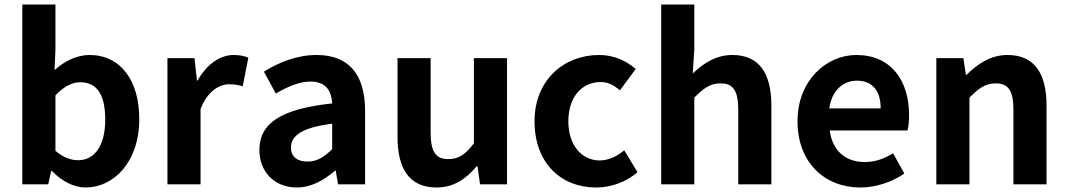

<svg xmlns="http://www.w3.org/2000/svg" viewBox="-20 -818 4737 852"><path d="M360 14C483 14 598 -97 598 -290C598 -461 515 -574 377 -574C322 -574 266 -547 222 -507L226 -597V-798H79V0H194L207 -59H211C256 -12 310 14 360 14ZM327 -107C297 -107 261 -118 226 -149V-395C264 -434 298 -453 336 -453C413 -453 447 -394 447 -287C447 -165 395 -107 327 -107Z M723 0H870V-334C901 -415 954 -444 998 -444C1021 -444 1037 -441 1057 -435L1082 -562C1065 -569 1047 -574 1016 -574C958 -574 898 -534 857 -461H854L843 -560H723Z M1297 14C1361 14 1417 -18 1466 -60H1470L1480 0H1600V-327C1600 -489 1527 -574 1385 -574C1297 -574 1217 -541 1151 -500L1204 -403C1256 -433 1306 -456 1358 -456C1427 -456 1451 -414 1454 -359C1228 -335 1131 -272 1131 -152C1131 -57 1197 14 1297 14ZM1345 -101C1302 -101 1271 -120 1271 -164C1271 -214 1317 -252 1454 -269V-156C1418 -121 1387 -101 1345 -101Z M1917 14C1993 14 2047 -23 2095 -80H2099L2110 0H2230V-560H2083V-182C2045 -132 2015 -112 1969 -112C1915 -112 1891 -143 1891 -229V-560H1744V-210C1744 -70 1796 14 1917 14Z M2625 14C2687 14 2755 -7 2809 -54L2750 -151C2719 -125 2681 -106 2641 -106C2561 -106 2502 -174 2502 -280C2502 -385 2560 -454 2646 -454C2677 -454 2703 -441 2731 -417L2801 -512C2760 -547 2707 -574 2638 -574C2486 -574 2352 -466 2352 -280C2352 -94 2470 14 2625 14Z M2914 0H3061V-385C3102 -426 3131 -448 3177 -448C3232 -448 3256 -418 3256 -331V0H3403V-349C3403 -490 3351 -574 3230 -574C3154 -574 3099 -534 3054 -492L3061 -597V-798H2914Z M3798 14C3867 14 3938 -10 3993 -48L3943 -138C3903 -113 3863 -99 3817 -99C3734 -99 3674 -147 3662 -239H4007C4011 -252 4014 -279 4014 -307C4014 -461 3934 -574 3780 -574C3647 -574 3519 -461 3519 -280C3519 -95 3641 14 3798 14ZM3660 -337C3671 -418 3723 -460 3782 -460C3854 -460 3888 -412 3888 -337Z M4135 0H4282V-385C4323 -426 4352 -448 4398 -448C4453 -448 4477 -418 4477 -331V0H4624V-349C4624 -490 4572 -574 4451 -574C4375 -574 4318 -534 4269 -486H4266L4255 -560H4135Z"/></svg>

Font: DAIFUKU Sans JP
Style: Bold
Weight: 700
Designer: Original font ‘Source Han Sans JP’ : Ryoko NISHIZUKA  (kana, bopomofo & ideographs); Paul D. Hunt (Latin, Greek & Cyrill
Foundry: Daifuku
Version: Version 1.001